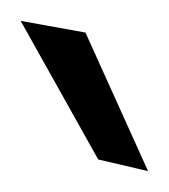

<svg xmlns="http://www.w3.org/2000/svg" viewBox="-34 -770 162 184"><path d="M-14.2 -750 47.9 -738.8 107.9 -606 60.1 -617.2Z"/></svg>

Font: Stilu Light
Style: Regular
Weight: 300
Designer: Genilson Lima Santos
Foundry: Genilson Lima Santos
Version: Version 1.200;PS 001.200;hotconv 1.0.88;makeotf.lib2.5.64775